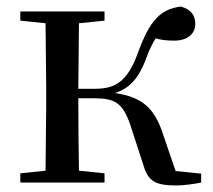

<svg xmlns="http://www.w3.org/2000/svg" viewBox="-20 -557 649 586"><path d="M418 -52C432 -5 453 9 517 9C540 9 571 5 594 0V-27L516 -35L476 -152C450 -229 412 -261 331 -273C374 -287 404 -316 428 -384C437 -408 446 -425 455 -440C472 -435 489 -433 512 -433C550 -433 576 -452 576 -484C576 -512 561 -529 532 -537C468 -529 436 -492 401 -396C367 -301 326 -286 267 -286H219L221 -486L299 -494V-522H42V-494L119 -486L121 -292V-230L119 -36L42 -28V0H299V-28L221 -36C220 -92 219 -178 219 -257H268C332 -257 355 -242 378 -175Z"/></svg>

Font: Noto Serif HK Medium
Style: Regular
Weight: 500
Designer: Ryoko NISHIZUKA 西塚涼子 (kana & ideographs); Frank Grießhammer (Latin, Greek & Cyrillic); Wenlong ZHANG 张文龙 (bopomofo); San
Foundry: Adobe
Version: Version 2.001;hotconv 1.1.0;makeotfexe 2.6.0